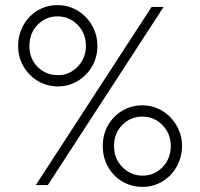

<svg xmlns="http://www.w3.org/2000/svg" viewBox="-20 -724 783 751"><path d="M573 -697H620L167 0H120ZM382 -153Q382 -198 402.5 -234Q423 -270 458.5 -291Q494 -312 537 -312Q579 -312 614.5 -290.5Q650 -269 671 -232.5Q692 -196 692 -153Q692 -110 671.5 -73Q651 -36 615.5 -14.5Q580 7 538 7Q495 7 459.5 -13.5Q424 -34 403 -70.5Q382 -107 382 -153ZM648 -153Q648 -201 615.5 -234.5Q583 -268 537 -268Q491 -268 458.5 -235.5Q426 -203 426 -153Q426 -103 459 -70Q492 -37 538 -37Q584 -37 616 -70.5Q648 -104 648 -153ZM51 -544Q51 -589 72 -626Q93 -663 128 -683.5Q163 -704 205 -704Q248 -704 283.5 -682.5Q319 -661 340 -624.5Q361 -588 361 -544Q361 -501 340.5 -465Q320 -429 284.5 -407.5Q249 -386 207 -386Q164 -386 128.5 -407Q93 -428 72 -464Q51 -500 51 -544ZM316 -544Q316 -594 283.5 -627Q251 -660 205 -660Q159 -660 127 -627Q95 -594 95 -544Q95 -494 127.5 -462Q160 -430 207 -430Q252 -430 284 -463.5Q316 -497 316 -544Z"/></svg>

Font: Hanken Grotesk Light
Style: Regular
Weight: 300
Designer: Alfredo Marco Pradil
Foundry: Hanken Design Co.
Version: Version 3.014